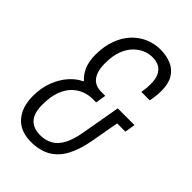

<svg xmlns="http://www.w3.org/2000/svg" viewBox="-215 -777 868 868"><g transform="rotate(45 219.0 -343.0)"><path d="M157 12Q113 12 82 -6Q51 -24 34 -58.5Q17 -93 17 -141Q17 -195 34 -237.5Q51 -280 77 -308.5Q103 -337 131 -349L132 -353Q111 -371 98 -401Q85 -431 85 -473Q85 -527 100.5 -569Q116 -611 142.5 -639.5Q169 -668 203.5 -683Q238 -698 276 -698Q317 -698 347.5 -684.5Q378 -671 395 -642.5Q412 -614 412 -568Q412 -555 410.5 -539.5Q409 -524 405 -501H351Q354 -520 355 -532.5Q356 -545 356 -555Q356 -590 345.5 -610Q335 -630 317.5 -639Q300 -648 275 -648Q255 -648 232.5 -639.5Q210 -631 189.5 -611Q169 -591 156 -558.5Q143 -526 143 -476Q143 -441 152.5 -418Q162 -395 179.5 -384Q197 -373 223 -373H248L240 -323H215Q194 -323 169.5 -314.5Q145 -306 123.5 -286Q102 -266 88.5 -231Q75 -196 75 -144Q75 -106 86 -83Q97 -60 117.5 -49.5Q138 -39 165 -39Q200 -39 226 -54Q252 -69 269 -101Q286 -133 295 -185L328 -373H435L427 -323H374L350 -188Q338 -120 313.5 -75.5Q289 -31 250.5 -9.5Q212 12 157 12Z"/></g></svg>

Font: Archivo ExtraCondensed ExtraLight
Style: Italic
Weight: 250
Width: 2
Italic angle: -10°
Designer: Hector Gatti
Foundry: Omnibus-Type
Version: Version 2.001